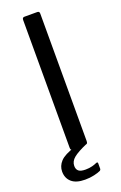

<svg xmlns="http://www.w3.org/2000/svg" viewBox="-173 -790 636 1008"><g transform="rotate(-20 145.0 -285.5)"><path d="M181 -742Q193 -742 193 -729V-17Q193 -7 189 -3.5Q185 0 175 0H112Q103 0 100 -3Q97 -6 97 -14V-728Q97 -742 109 -742ZM17 90Q17 59 39.5 34.5Q62 10 123 -9L185 -2Q134 20 110.5 39Q87 58 87 84Q87 103 98.5 112.5Q110 122 137 122Q158 122 174.5 117.5Q191 113 199 109Q210 104 210 114V143Q210 150 204 154Q192 160 168 165.5Q144 171 117 171Q67 171 42 149Q17 127 17 90Z"/></g></svg>

Font: Libre Franklin
Style: Regular
Weight: 400
Designer: Pablo Impallari, Rodrigo Fuenzalida, Nhung Nguyen
Foundry: Impallari Type
Version: Version 3.000